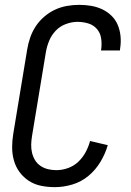

<svg xmlns="http://www.w3.org/2000/svg" viewBox="-20 -763 540 791"><path d="M206 8Q177 8 149.5 2.5Q122 -3 99.5 -17.5Q77 -32 61 -53.5Q45 -75 37.5 -101.5Q30 -128 30 -156.5Q30 -185 35 -214L92 -559Q96 -584 104.5 -608.5Q113 -633 127.5 -655Q142 -677 162.5 -694.5Q183 -712 206.5 -723Q230 -734 255.5 -738.5Q281 -743 306 -743Q331 -743 355 -739Q379 -735 400.5 -725Q422 -715 439 -698.5Q456 -682 465 -660.5Q474 -639 476.5 -614.5Q479 -590 475 -564L474 -555H396L397 -561Q400 -584 396.5 -606Q393 -628 379 -644Q365 -660 343.5 -666.5Q322 -673 299 -673Q276 -673 251.5 -664Q227 -655 209.5 -636.5Q192 -618 182.5 -595Q173 -572 169 -548L112 -203Q109 -185 108.5 -167.5Q108 -150 112 -133.5Q116 -117 124.5 -103Q133 -89 147 -79.5Q161 -70 178 -66Q195 -62 212 -62Q236 -62 260 -70.5Q284 -79 302.5 -96.5Q321 -114 333 -136.5Q345 -159 351 -182L424 -165Q414 -130 394 -96.5Q374 -63 344.5 -38.5Q315 -14 278.5 -3Q242 8 206 8Z"/></svg>

Font: Iosevka Custom
Style: Italic
Weight: 400
Italic angle: -9°
Monospace: yes
Designer: Belleve Invis
Foundry: Belleve Invis
Version: Version 30.3.3; ttfautohint (v1.8.3)